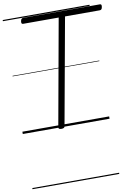

<svg xmlns="http://www.w3.org/2000/svg" viewBox="-144 -1075 1143 1641"><g transform="rotate(-10 427.5 -255.0)"><path d="M333 14Q305 14 309 -5L475 -927H167Q157 -927 154 -933Q151 -939 153 -953Q156 -966 161 -971.5Q166 -977 176 -977H840Q850 -977 853 -971.5Q856 -966 854 -953Q852 -939 846.5 -933Q841 -927 831 -927H530L363 -5Q362 5 355 9.5Q348 14 333 14ZM0 469H753V479H0ZM0 -20H753V0H0ZM0 -505H753V-500H0ZM0 -989H753V-979H0Z"/></g></svg>

Font: Playwrite DE VA Guides
Style: Regular
Weight: 400
Designer: Veronika Burian, José Scaglione
Foundry: TypeTogether
Version: Version 1.003